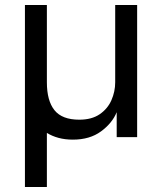

<svg xmlns="http://www.w3.org/2000/svg" viewBox="-20 -550 650 770"><path d="M80 200V-530H168V-220Q168 -146 198.5 -108Q229 -70 298 -70Q348 -70 380 -92Q412 -114 427 -148.5Q442 -183 442 -220V-530H530V0H448V-100Q430 -56 385 -23Q340 10 272 10Q241 10 215 3Q189 -4 168 -17V200Z"/></svg>

Font: Golos Text
Style: Regular
Weight: 400
Designer: A.Korolkova, Vitaly Kuzmin
Foundry: ParaType Ltd
Version: Version 2.004